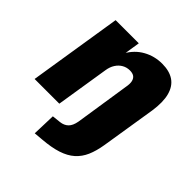

<svg xmlns="http://www.w3.org/2000/svg" viewBox="-191 -642 967 967"><g transform="rotate(45 293.0 -158.0)"><path d="M207 193 211 68 257 63Q283 60 299 44.5Q315 29 321 -4L366 -297Q371 -323 367 -339Q363 -355 352 -362.5Q341 -370 322 -370Q300 -370 281.5 -359.5Q263 -349 250.5 -329.5Q238 -310 234 -283L189 0H13L92 -498H257L243 -408H239Q267 -458 313 -483.5Q359 -509 413 -509Q465 -509 497.5 -487Q530 -465 542 -420Q554 -375 544 -307L497 -13Q489 36 473.5 71.5Q458 107 430.5 131.5Q403 156 360 170Q317 184 253 189Z"/></g></svg>

Font: Nunito Sans 10pt SemiCondensed Black
Style: Italic
Weight: 900
Width: 4
Italic angle: -9°
Designer: Vernon Adams
Foundry: Vernon Adams
Version: Version 3.101;gftools[0.9.27]